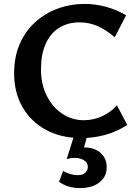

<svg xmlns="http://www.w3.org/2000/svg" viewBox="-20 -691 692 979"><path d="M394 13Q292 13 215 -28.5Q138 -70 95 -144.5Q52 -219 52 -317Q52 -401 80.5 -466.5Q109 -532 159 -577.5Q209 -623 274 -647Q339 -671 413 -671Q466 -671 520 -656.5Q574 -642 623 -613L565 -501Q520 -540 476.5 -558.5Q433 -577 386 -577Q325 -577 280.5 -548.5Q236 -520 212.5 -466.5Q189 -413 189 -339Q189 -260 219 -201.5Q249 -143 298.5 -110.5Q348 -78 406 -78Q458 -78 502 -99Q546 -120 576 -154L629 -54Q577 -20 517.5 -3.5Q458 13 394 13ZM358 0H425L400 92L353 77Q363 69 377.5 65Q392 61 411 61Q461 61 492.5 88.5Q524 116 524 162Q524 210 487 239Q450 268 388 268Q357 268 330 260Q303 252 281 236L302 180Q316 190 336.5 196Q357 202 376 202Q404 202 416 188.5Q428 175 428 160Q428 139 408.5 126.5Q389 114 361 114Q351 114 341 115.5Q331 117 320 120Z"/></svg>

Font: Ysabeau
Style: Bold
Weight: 700
Designer: Christian Thalmann (Catharsis Fonts)
Version: Version 2.000;gftools[0.9.27.dev2+g8671c4b]